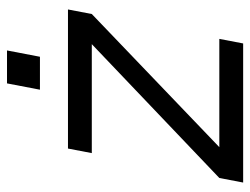

<svg xmlns="http://www.w3.org/2000/svg" viewBox="-103 -611 714 548"><g transform="rotate(-90 254.0 -337.0)"><path d="M7 0H404L417 -68H108L488 -432L501 -500H104L91 -432H402L20 -68ZM272 -580H366L384 -674H290Z"/></g></svg>

Font: Uncut Sans
Style: Italic
Weight: 400
Italic angle: -11°
Designer: Kasper Nordkvist
Foundry: UNCUT.wtf
Version: Version 1.304;Glyphs 3.2 (3246)